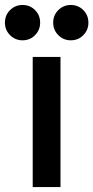

<svg xmlns="http://www.w3.org/2000/svg" viewBox="-26 -763 380 783"><path d="M107.4 0V-530.8H220.7V0ZM262.7 -598.6Q232.9 -598.6 211.9 -619.6Q190.9 -640.6 190.9 -670.4Q190.9 -701.2 211.9 -721.9Q232.9 -742.7 262.7 -742.7Q293 -742.7 313.7 -721.9Q334.5 -701.2 334.5 -670.4Q334.5 -640.6 313.7 -619.6Q293 -598.6 262.7 -598.6ZM65.9 -598.6Q36.1 -598.6 15.1 -619.6Q-5.9 -640.6 -5.9 -670.4Q-5.9 -701.2 15.1 -721.9Q36.1 -742.7 65.9 -742.7Q96.2 -742.7 116.9 -721.9Q137.7 -701.2 137.7 -670.4Q137.7 -640.6 116.9 -619.6Q96.2 -598.6 65.9 -598.6Z"/></svg>

Font: Reddit Sans Condensed SemiBold
Style: Regular
Weight: 600
Designer: Stephen Hutchings
Foundry: Reddit
Version: Version 1.014